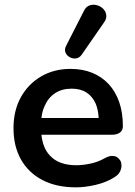

<svg xmlns="http://www.w3.org/2000/svg" viewBox="-20 -795 582 825"><path d="M306 10Q223 10 163 -21Q103 -52 70.5 -109Q38 -166 38 -244Q38 -320 69.5 -377Q101 -434 156.5 -466.5Q212 -499 283 -499Q335 -499 376.5 -482Q418 -465 447.5 -433Q477 -401 492.5 -355.5Q508 -310 508 -253Q508 -235 495.5 -225.5Q483 -216 460 -216H158Q164 -158 195 -126Q233 -85 308 -85Q334 -85 366.5 -91.5Q399 -98 428 -114Q447 -125 461 -125Q463 -125 472 -124Q481 -123 490.5 -113Q500 -103 501 -94Q502 -85 502 -82Q502 -71 495.5 -57.5Q489 -44 471 -33Q436 -11 390.5 -0.5Q345 10 306 10ZM391 -350Q377 -381 351.5 -397.5Q326 -414 288 -414Q246 -414 216.5 -394.5Q187 -375 172 -340Q161 -317 158 -288H404Q402 -324 391 -350ZM331 -560Q321 -546 307 -544Q293 -542 280 -549Q267 -556 261.5 -569Q256 -582 264 -598L340 -747Q349 -766 364 -771.5Q379 -777 395 -773Q411 -769 422.5 -758Q434 -747 436.5 -731.5Q439 -716 428 -700Z"/></svg>

Font: Nunito
Style: Bold
Weight: 700
Designer: Vernon Adams
Foundry: Vernon Adams
Version: Version 3.602